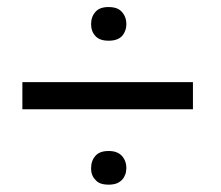

<svg xmlns="http://www.w3.org/2000/svg" viewBox="-20 -603 611 532"><path d="M514.6 -300.3H42V-375.5H514.6ZM232.4 -536.1Q232.4 -556.6 244.6 -570.3Q256.3 -583.5 280.8 -583.5Q289.1 -583.5 296.1 -582Q303.2 -580.6 308.3 -577.6Q313.5 -574.7 317.4 -570.3Q323.7 -563.5 326.9 -554.9Q330.1 -546.4 330.1 -536.1Q330.1 -529.3 328.6 -523.4Q327.1 -517.6 324.5 -512.5Q321.8 -507.3 317.9 -502.9Q305.7 -490.2 281 -490.2Q256.3 -490.2 244.6 -502.9Q238.3 -509.8 235.4 -517.8Q232.4 -525.9 232.4 -536.1ZM232.4 -137.2Q232.4 -157.7 244.6 -171.4Q256.3 -184.6 280.8 -184.6Q293.5 -184.6 302.5 -181.2Q311.5 -177.7 317.4 -171.4Q323.7 -164.6 326.9 -156Q330.1 -147.5 330.1 -137.2Q330.1 -135.3 329.8 -133.3Q329.6 -131.3 329.3 -129.4Q329.1 -127.4 328.9 -125.7Q328.6 -124 328.1 -122.3Q327.6 -120.6 326.9 -119.1Q326.2 -117.7 325.4 -116Q324.7 -114.3 324 -112.8Q323.2 -111.3 322.3 -109.9Q321.3 -108.4 320.1 -106.9Q318.8 -105.5 317.9 -104.5Q313.5 -100.1 308.3 -97.2Q303.2 -94.2 296.1 -92.8Q289.1 -91.3 280.8 -91.3Q272.5 -91.3 265.4 -92.8Q258.3 -94.2 253.2 -97.2Q248 -100.1 244.6 -104.5Q240.2 -108.9 237.5 -113.8Q234.9 -118.7 233.6 -124.5Q232.4 -130.4 232.4 -137.2Z"/></svg>

Font: Vazir Light FD
Style: Light-FD
Weight: 300
Designer: Saber Rastikerdar
Foundry: Saber Rastikerdar
Version: Version 30.1.0